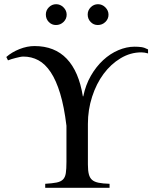

<svg xmlns="http://www.w3.org/2000/svg" viewBox="-20 -893 734 913"><path d="M496 -823Q496 -803 481 -788.5Q466 -774 445 -774Q425 -774 411 -788.5Q397 -803 397 -824Q397 -844 411.5 -858.5Q426 -873 446 -873Q466 -873 481 -858Q496 -843 496 -823ZM297 -823Q297 -803 282 -788.5Q267 -774 246 -774Q226 -774 212 -788.5Q198 -803 198 -824Q198 -844 212.5 -858.5Q227 -873 247 -873Q267 -873 282 -858Q297 -843 297 -823ZM684 -639Q667 -644 652 -644Q600 -644 553.5 -616Q507 -588 472.5 -541.5Q438 -495 418 -433Q398 -371 398 -304V-111Q398 -82 402.5 -64.5Q407 -47 418 -37.5Q429 -28 449 -24Q469 -20 501 -19V0H195V-19Q229 -21 249 -25Q269 -29 279.5 -39.5Q290 -50 293 -70Q296 -90 296 -123V-295Q285 -386 266 -448.5Q247 -511 221 -550Q195 -589 162.5 -606.5Q130 -624 91 -624Q84 -624 74.5 -622Q65 -620 55 -617.5Q45 -615 35 -612Q25 -609 18 -606L10 -622Q36 -645 72.5 -659.5Q109 -674 144 -674Q240 -674 297.5 -613.5Q355 -553 374 -435H376Q387 -489 412 -532.5Q437 -576 470.5 -607Q504 -638 543 -654.5Q582 -671 620 -671Q637 -671 652 -669Q667 -667 684 -658Z"/></svg>

Font: STIXGeneralUnicodeRegular
Style: Regular
Weight: 400
Designer: MicroPress Inc., with final additions and corrections provided by Coen Hoffman, Elsevier (retired)
Version: Version 1.1.0